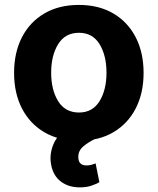

<svg xmlns="http://www.w3.org/2000/svg" viewBox="-20 -573 654 796"><path d="M306.8 10.7Q224.1 10.7 163.9 -24.7Q103.7 -60 71 -123.4Q38.4 -186.8 38.4 -270.6Q38.4 -355.1 71 -418.5Q103.7 -481.9 163.9 -517.2Q224.1 -552.6 306.8 -552.6Q389.6 -552.6 449.8 -517.2Q509.9 -481.9 542.6 -418.5Q575.3 -355.1 575.3 -270.6Q575.3 -186.8 542.6 -123.4Q509.9 -60 449.8 -24.7Q389.6 10.7 306.8 10.7ZM307.5 -106.5Q363.6 -106.5 392.6 -153.4Q421.5 -200.3 421.5 -271.7Q421.5 -343 392.6 -390.1Q363.6 -437.1 307.5 -437.1Q250.4 -437.1 221.2 -390.1Q192.1 -343 192.1 -271.7Q192.1 -200.3 221.2 -153.4Q250.4 -106.5 307.5 -106.5ZM311.1 203.8Q263.8 203.8 232.1 179.5Q200.3 155.2 192.1 110.1Q183.6 66.8 202.2 23.4Q220.9 -19.9 267.8 -40.8L380.3 0Q346.9 15.6 325.6 33.7Q304.3 51.8 304.7 77.4Q304 112.9 339.1 112.9Q351.2 112.9 360.3 109.9Q369.3 106.9 376.4 104.4L392 182.5Q378.9 190 358.7 196.9Q338.4 203.8 311.1 203.8Z"/></svg>

Font: Inter Zeller
Style: Bold
Weight: 700
Designer: Rasmus Andersson; Joe Bland
Foundry: zeller
Version: Version 3.015;git-dec3a8cb1